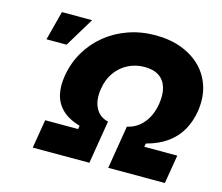

<svg xmlns="http://www.w3.org/2000/svg" viewBox="-104 -873 1167 1009"><g transform="rotate(15 480.0 -368.5)"><path d="M152.3 0 178.2 -155.8H357.4L360.4 -174.3Q297.9 -192.9 263.4 -226.3Q229 -259.8 218.5 -305.7Q208 -351.6 217.3 -407.2Q229 -479.5 264.4 -540Q299.8 -600.6 354 -644.8Q408.2 -689 476.8 -713.1Q545.4 -737.3 624.5 -737.3Q703.6 -737.3 767.1 -713.1Q830.6 -689 873.8 -644.8Q917 -600.6 934.8 -540Q952.6 -479.5 940.9 -407.2Q931.6 -351.6 906 -305.7Q880.4 -259.8 835 -226.3Q789.6 -192.9 720.7 -174.3L717.3 -155.8H897L871.1 0H563L601.6 -234.4Q652.3 -244.6 688 -286.4Q723.6 -328.1 734.4 -393.1Q742.7 -445.3 731.7 -482.9Q720.7 -520.5 690.7 -541Q660.6 -561.5 611.8 -561.5Q563 -561.5 522.5 -541Q481.9 -520.5 454.6 -482.7Q427.2 -444.8 418.9 -393.1Q408.2 -328.1 430.2 -286.4Q452.1 -244.6 499 -234.4L460.4 0ZM74.7 -568.4 116.2 -727.5H280.3L184.1 -568.4Z"/></g></svg>

Font: Inter 20pt Black
Style: Italic
Weight: 900
Italic angle: -9.3988°
Version: Version 4.001;git-66647c0bb